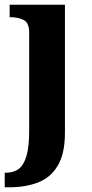

<svg xmlns="http://www.w3.org/2000/svg" viewBox="-24 -556 389 816"><path d="M-4 240V178H2.2Q34 178 55.5 162Q77 146 88.5 106.8Q100 67.7 100 0V-417Q100 -459.7 76 -471.4Q52 -483 20 -483H17V-536H252V8Q252 97 221.5 148Q191 199 137.7 219.5Q84.4 240 15 240Z"/></svg>

Font: Noto Serif Khojki
Style: Regular
Weight: 400
Designer: Juan Bruce
Version: Version 2.002